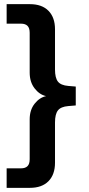

<svg xmlns="http://www.w3.org/2000/svg" viewBox="-20 -725 428 925"><path d="M345 -308V-217L309 -214Q273 -211 259 -193Q245 -175 245 -135V59Q245 116 213.5 148Q182 180 124 180H12V86H81Q102 86 112.5 75.5Q123 65 123 42V-150Q123 -195 146.5 -225Q170 -255 202 -262Q170 -269 146.5 -299.5Q123 -330 123 -375V-567Q123 -590 112.5 -600.5Q102 -611 81 -611H12V-705H124Q182 -705 213.5 -673Q245 -641 245 -584V-390Q245 -350 259 -332Q273 -314 309 -311Z"/></svg>

Font: wassup Sans
Style: Bold
Weight: 700
Version: Version 2.001